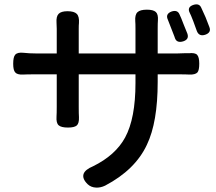

<svg xmlns="http://www.w3.org/2000/svg" viewBox="-20 -804 981 873"><path d="M417 49Q394 48 379 34Q353 9 360 -13Q367 -33 403 -48Q505 -98 549 -179Q596 -266 596 -426V-466H338V-319Q338 -286 339 -271Q340 -243 329 -233.5Q318 -224 289 -224Q258 -224 246.5 -234.5Q235 -245 237 -274Q238 -288 238 -319V-466H142Q101 -466 84 -465Q58 -464 49 -475Q40 -485 40 -514Q40 -545 49 -555Q59 -567 87 -564Q113 -561 142 -561H238V-673Q238 -692 237 -701Q235 -729 246.5 -741Q258 -753 287 -753Q317 -753 329 -741Q341 -729 339 -699Q338 -691 338 -673V-561H467H596V-674Q596 -698 595 -708Q593 -737 605 -748.5Q617 -760 648 -760Q677 -760 688.5 -749.5Q700 -739 698 -711Q697 -700 697 -674V-561H788Q799 -561 818 -562Q833 -562 839 -562Q867 -565 876.5 -554.5Q886 -544 886 -514.5Q886 -485 878 -475Q868 -464 841 -465Q826 -466 789 -466H697V-432Q697 -248 648 -146Q595 -32 458 40Q437 50 417 49ZM775 -632Q774 -634 773 -638Q753 -691 743 -715Q731 -741 761 -752Q787 -760 796 -739Q803 -725 815 -693Q823 -674 832 -651Q841 -625 813 -616Q783 -607 775 -632ZM875 -663Q874 -667 871 -674Q863 -696 859 -707Q856 -715 849 -732Q845 -741 843 -745Q829 -772 860 -782Q886 -790 895 -769Q916 -726 932 -681Q942 -656 913 -646Q885 -637 875 -663Z"/></svg>

Font: GenSenRounded JP M
Style: Regular
Weight: 500
Version: Version 1.501;PS 1;hotconv 16.6.51;makeotf.lib2.5.65220